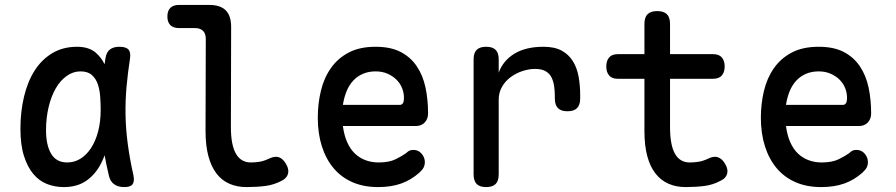

<svg xmlns="http://www.w3.org/2000/svg" viewBox="-20 -750 3640 780"><path d="M239 10Q203 10 171 -2.5Q139 -15 115.5 -43Q92 -71 77.5 -116Q63 -161 63 -227Q63 -296 77.5 -357Q92 -418 120.5 -463Q149 -508 192.5 -534Q236 -560 293 -560Q341 -560 369 -536Q391 -517 405 -489Q406 -500 408 -511Q412 -538 426.5 -549Q441 -560 465 -560Q492 -560 502 -548.5Q512 -537 508 -511Q499 -453 494 -397Q489 -341 490 -283.5Q491 -226 499 -165.5Q507 -105 522 -38Q527 -14 519 -2Q511 10 485 10Q459 10 443 -2Q427 -14 422 -38Q412 -80 405 -119Q399 -103 392 -89Q370 -44 332.5 -17Q295 10 239 10ZM253 -90Q282 -90 306.5 -105Q331 -120 349.5 -148Q368 -176 378.5 -215.5Q389 -255 389 -305Q389 -330 387 -357.5Q385 -385 377.5 -407.5Q370 -430 353.5 -445Q337 -460 307 -460Q277 -460 251 -441.5Q225 -423 206.5 -391Q188 -359 177.5 -315Q167 -271 167 -221Q167 -160 188 -125Q209 -90 253 -90Z M918 -234Q918 -161 938.5 -125.5Q959 -90 999 -90Q1017 -90 1035 -93Q1053 -96 1074 -106Q1097 -117 1113.5 -111Q1130 -105 1142 -84Q1155 -62 1150 -44Q1145 -26 1125 -16Q1093 1 1058 5.5Q1023 10 981 10Q943 10 912 -3.5Q881 -17 859.5 -45Q838 -73 826.5 -116Q815 -159 815 -218L816 -592Q816 -614 804.5 -625Q793 -636 771 -636H707Q684 -636 672 -648Q660 -660 660 -683Q660 -706 672 -718Q684 -730 707 -730H830Q875 -730 897 -708Q919 -686 919 -641Z M1659 -141Q1680 -141 1693 -125.5Q1706 -110 1706 -91Q1706 -80 1701.5 -70.5Q1697 -61 1683 -48Q1667 -34 1649 -23Q1631 -12 1610 -4.5Q1589 3 1565.5 6.5Q1542 10 1516 10Q1457 10 1411.5 -10Q1366 -30 1335 -67Q1304 -104 1287.5 -156Q1271 -208 1271 -272Q1271 -328 1283.5 -380.5Q1296 -433 1324 -473Q1352 -513 1396.5 -536.5Q1441 -560 1506 -560Q1567 -560 1607.5 -539Q1648 -518 1673 -481Q1698 -444 1708.5 -395Q1719 -346 1719 -289Q1719 -267 1705.5 -252.5Q1692 -238 1669 -238H1373Q1378 -200 1390.5 -172Q1403 -144 1422 -126Q1441 -108 1465.5 -99Q1490 -90 1518 -90Q1561 -90 1588 -103.5Q1615 -117 1630 -128Q1638 -136 1644.5 -138.5Q1651 -141 1659 -141ZM1373 -324H1606Q1611 -324 1616 -329.5Q1621 -335 1621 -353Q1621 -373 1613.5 -392Q1606 -411 1591 -426Q1576 -441 1554.5 -450.5Q1533 -460 1506 -460Q1477 -460 1454 -450Q1431 -440 1414.5 -422Q1398 -404 1388 -379.5Q1378 -355 1373 -324Z M1955 10Q1929 10 1916.5 -2.5Q1904 -15 1904 -42V-509Q1904 -535 1916.5 -547.5Q1929 -560 1955 -560Q1981 -560 1993.5 -547.5Q2006 -535 2006 -509V-455Q2024 -504 2070 -532Q2116 -560 2188 -560Q2233 -560 2261.5 -544.5Q2290 -529 2307 -502Q2324 -475 2330.5 -439Q2337 -403 2337 -362V-350Q2337 -324 2324.5 -311Q2312 -298 2285 -298Q2259 -298 2246.5 -311Q2234 -324 2234 -350V-360Q2234 -381 2231 -401Q2228 -421 2220 -436.5Q2212 -452 2196 -461Q2180 -470 2154 -470Q2129 -470 2103 -461.5Q2077 -453 2055 -437Q2033 -421 2019.5 -397.5Q2006 -374 2006 -345V-42Q2006 -15 1993.5 -2.5Q1981 10 1955 10Z M2877 -530Q2901 -530 2912.5 -516.5Q2924 -503 2924 -480Q2924 -457 2912.5 -443.5Q2901 -430 2877 -430H2702V-234Q2702 -161 2722 -125.5Q2742 -90 2782 -90Q2801 -90 2819 -93Q2837 -96 2858 -106Q2880 -117 2897 -111Q2914 -105 2926 -84Q2939 -62 2934 -44Q2929 -26 2908 -16Q2877 1 2841.5 5.5Q2806 10 2765 10Q2727 10 2696 -3.5Q2665 -17 2643 -45Q2621 -73 2609.5 -116Q2598 -159 2598 -218V-430H2489Q2466 -430 2454.5 -443.5Q2443 -457 2443 -480Q2443 -503 2454.5 -516.5Q2466 -530 2490 -530H2598V-653Q2598 -680 2611 -692.5Q2624 -705 2650 -705Q2676 -705 2689 -692.5Q2702 -680 2702 -653V-530Z M3459 -141Q3480 -141 3493 -125.5Q3506 -110 3506 -91Q3506 -80 3501.5 -70.5Q3497 -61 3483 -48Q3467 -34 3449 -23Q3431 -12 3410 -4.5Q3389 3 3365.5 6.5Q3342 10 3316 10Q3257 10 3211.5 -10Q3166 -30 3135 -67Q3104 -104 3087.5 -156Q3071 -208 3071 -272Q3071 -328 3083.5 -380.5Q3096 -433 3124 -473Q3152 -513 3196.5 -536.5Q3241 -560 3306 -560Q3367 -560 3407.5 -539Q3448 -518 3473 -481Q3498 -444 3508.5 -395Q3519 -346 3519 -289Q3519 -267 3505.5 -252.5Q3492 -238 3469 -238H3173Q3178 -200 3190.5 -172Q3203 -144 3222 -126Q3241 -108 3265.5 -99Q3290 -90 3318 -90Q3361 -90 3388 -103.5Q3415 -117 3430 -128Q3438 -136 3444.5 -138.5Q3451 -141 3459 -141ZM3173 -324H3406Q3411 -324 3416 -329.5Q3421 -335 3421 -353Q3421 -373 3413.5 -392Q3406 -411 3391 -426Q3376 -441 3354.5 -450.5Q3333 -460 3306 -460Q3277 -460 3254 -450Q3231 -440 3214.5 -422Q3198 -404 3188 -379.5Q3178 -355 3173 -324Z"/></svg>

Font: Maple Mono Medium
Style: Regular
Weight: 500
Monospace: yes
Designer: subframe7536
Version: Version 7.000